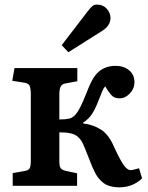

<svg xmlns="http://www.w3.org/2000/svg" viewBox="-20 -807 641 834"><path d="M276.9 -580.1 248 -610.8 360.8 -757.8Q373.5 -774.4 381.6 -780.8Q389.6 -787.1 399.9 -787.1Q427.7 -787.1 443.8 -768.8Q460 -750.5 460 -729Q460 -695.8 423.8 -672.9ZM497.1 6.8Q480 6.8 465.6 3.4Q451.2 0 440.7 -5.1Q430.2 -10.3 420.4 -20Q410.6 -29.8 404.5 -37.8Q398.4 -45.9 391.1 -60.5Q383.8 -75.2 379.9 -84.7Q376 -94.2 369.1 -111.8Q344.7 -175.8 336.4 -189.9Q319.8 -219.7 290 -227.1Q283.2 -229 274.9 -230Q267.1 -231.9 237.8 -231.9V-106Q237.8 -85 243.4 -76.9Q249 -68.8 265.1 -64.9L314.9 -54.2V0H35.2V-55.2L85.9 -64Q104 -66.9 108.9 -76.2Q113.8 -85.4 113.8 -109.9V-395Q113.8 -424.8 108.4 -435.1Q103 -445.3 83 -448.2L33.2 -456.1L43 -511.2H315.9V-454.1L266.1 -444.8Q250 -442.9 243.9 -431.6Q237.8 -420.4 237.8 -397.9V-288.1Q264.6 -288.1 282.2 -292Q301.3 -297.4 316.2 -320.1Q331.1 -342.8 349.1 -387.2Q351.1 -391.6 354.5 -400.4Q376 -457 394 -480Q426.8 -521 481.9 -521Q517.1 -521 540.5 -502Q564 -482.9 564 -450.2Q564 -421.9 543.9 -400.9Q523.9 -379.9 500 -379.9Q487.8 -379.9 478.5 -383.5Q469.2 -387.2 460.9 -397.2Q452.6 -407.2 449.2 -412.4Q445.8 -417.5 437 -432.1Q430.2 -424.3 425.3 -413.3Q420.4 -402.3 414.3 -386.2Q408.2 -370.1 403.8 -359.9Q391.1 -328.6 377.7 -309.1Q364.3 -289.6 340.8 -273.9V-271Q384.8 -265.6 418.5 -244.1Q452.1 -222.7 474.1 -171.9Q499 -117.2 515.6 -92.5Q532.2 -67.9 547.9 -67.9Q556.6 -67.9 584 -76.2L597.2 -32.2Q556.6 6.8 497.1 6.8Z"/></svg>

Font: Literata Book SemiBold
Style: Regular
Weight: 600
Designer: Latin by Veronika Burian and Jose Scaglione. Greek by Irene Vlachou. Cyrillic by Vera Evstafieva
Foundry: TypeTogether
Version: Version 2.003;PS 002.003;hotconv 1.0.88;makeotf.lib2.5.64775